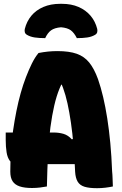

<svg xmlns="http://www.w3.org/2000/svg" viewBox="-20 -978 640 1007"><path d="M10 -283H261Q289 -283 313 -276Q337 -269 357 -247L419 -272V-117H69Q45 -117 32 -134Q19 -151 14.5 -179.5Q10 -208 10 -243ZM226 0Q210 3 190 5.5Q170 8 148 8Q108 8 83 -0.5Q58 -9 46 -27.5Q34 -46 34 -78Q34 -132 37.5 -186.5Q41 -241 48.5 -293Q56 -345 66 -395Q76 -445 88.5 -489.5Q101 -534 116 -573Q131 -612 147 -644.5Q163 -677 182 -700Q207 -705 231.5 -707.5Q256 -710 281 -710Q343 -710 382.5 -696Q422 -682 448 -650Q474 -618 494 -563Q509 -520 521 -469Q533 -418 542.5 -357.5Q552 -297 558.5 -228Q565 -159 568 -80Q570 -61 570.5 -41Q571 -21 572 0Q553 4 532 6.5Q511 9 489 9Q448 9 423.5 1.5Q399 -6 387.5 -25Q376 -44 374 -77Q371 -151 365.5 -215.5Q360 -280 352 -335Q344 -390 334 -435.5Q324 -481 310.5 -517.5Q297 -554 280 -582L340 -534H265L328 -581Q308 -552 292 -513Q276 -474 264.5 -424Q253 -374 244.5 -311Q236 -248 232 -170.5Q228 -93 226 0ZM217 -778Q185 -778 162 -781.5Q139 -785 122 -795Q113 -800 110.5 -808Q108 -816 110 -826Q120 -866 144.5 -895.5Q169 -925 207.5 -941.5Q246 -958 296 -958H304Q354 -958 392 -941.5Q430 -925 455 -895.5Q480 -866 490 -826Q492 -816 489.5 -808Q487 -800 478 -795Q461 -785 438 -781.5Q415 -778 383 -778Q369 -806 351.5 -819Q334 -832 300 -835Q266 -832 248 -819Q230 -806 217 -778Z"/></svg>

Font: Recursive Monospace Casual Black
Style: Regular
Weight: 900
Version: Version 1.047